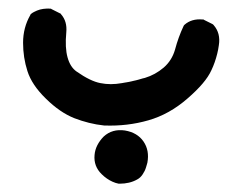

<svg xmlns="http://www.w3.org/2000/svg" viewBox="-20 -121 540 451"><path d="M258.8 310.5Q251.5 309.1 244.4 305.9Q237.3 302.7 231 298.3Q224.6 293.9 218.8 288.1Q199.7 269.5 202.1 243.2Q203.1 231 208.7 220Q214.4 209 223.6 199.7Q243.7 181.2 273.4 185.5Q302.7 190.4 317.1 211.4Q331.5 232.4 326.2 261.2Q324.7 266.6 323.2 271.5Q321.8 276.4 319.6 280.8Q317.4 285.2 314.9 288.8Q312.5 292.5 309.1 295.7Q305.7 298.8 301.8 300.8Q293 305.7 282.7 308.1Q272.5 310.5 260.7 310.5H259.8ZM224.6 173.8Q206.5 171.9 189 167.5Q171.4 163.1 154.8 156.7Q120.6 143.1 87.9 110.8Q54.7 78.6 44.4 45.9Q34.2 14.2 34.2 -20.5Q34.2 -56.2 51.3 -85.9L52.2 -87.9L53.7 -88.9Q56.6 -91.3 60.1 -93Q63.5 -94.7 66.9 -96.2Q70.3 -97.7 74 -98.6Q77.6 -99.6 81.5 -100.1Q85.4 -100.6 89.4 -100.8Q93.3 -101.1 97.7 -100.6H99.6L101.1 -99.6L120.6 -89.8L122.6 -88.9L123.5 -87.4Q138.2 -70.8 135.7 -44.9Q132.3 -8.8 138.7 13.9Q145 36.6 159.7 46.9Q192.4 69.8 215.8 74.2Q239.3 79.1 266.6 74.2Q269 73.7 272 73.2Q274.9 72.8 277.6 72.3Q280.3 71.8 283.2 71.3Q286.1 70.8 288.8 70.1Q291.5 69.3 294.2 68.8Q296.9 68.4 299.6 67.6Q302.2 66.9 304.9 66.2Q307.6 65.4 310.1 64.7Q312.5 64 315.2 63.2Q317.9 62.5 320.3 62Q344.7 54.7 364.7 37.6Q383.8 21 391.1 -4.4Q398.9 -33.7 411.1 -59.6L412.1 -61.5L413.6 -63Q430.2 -77.6 456.1 -75.2H458L459.5 -74.2L479 -64.5L480.5 -63.5L481.9 -62Q498.5 -43 494.1 -15.1Q492.7 -4.4 490.2 5.4Q487.8 15.1 484.4 24.9Q481 34.7 476.6 43.9Q469.7 59.1 455.8 75.4Q441.9 91.8 420.4 110.4Q377.9 147.5 328.6 161.6Q279.3 175.8 225.1 173.8Z"/></svg>

Font: NaikaiFont
Style: Bold
Weight: 700
Version: Version 1.89